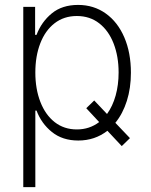

<svg xmlns="http://www.w3.org/2000/svg" viewBox="-20 -558 613 777"><path d="M413.1 -96.7Q436 -128.4 448 -171.4Q460 -214.4 460 -264.6Q460 -329.6 439.9 -381.6Q419.9 -433.6 381.8 -463.4Q343.8 -493.2 291 -493.2Q238.8 -493.2 200.9 -463.9Q163.1 -434.6 143.1 -382.8Q123 -331.1 123 -264.6Q123 -198.2 143.3 -145.8Q163.6 -93.3 201.4 -63.7Q239.3 -34.2 291 -34.2Q342.3 -34.2 381.3 -64L329.1 -120.1L361.3 -151.4ZM74.2 -530.3H122.1V-417H127.9Q147.9 -469.7 189.7 -503.9Q231.4 -538.1 295.9 -538.1Q359.4 -538.1 408 -503.4Q456.5 -468.8 483.2 -406.5Q509.8 -344.2 509.8 -263.7Q509.8 -201.7 493.4 -149.9Q477.1 -98.1 446.8 -61L505.9 1L472.7 33.2L414.6 -28.8Q363.8 10.7 296.9 10.7Q232.9 10.7 190.2 -23.7Q147.5 -58.1 127.9 -110.4H123V199.2H74.2Z"/></svg>

Font: Pretendard JP ExtraLight
Style: Regular
Weight: 200
Designer: Base glyphs from Inter by Rasmus Andersson; Hangeul glyphs from Noto Sans CJK(Source Han Sans) by Jang Soo-young and Kan
Foundry: Kil Hyung-jin
Version: Version 1.309